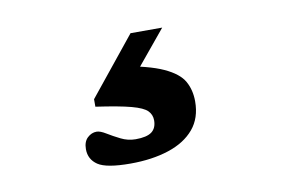

<svg xmlns="http://www.w3.org/2000/svg" viewBox="-42 -86 584 391"><g transform="rotate(-10 250.0 110.0)"><path d="M200.5 240.5Q151 240.5 133.5 228.8Q116 217 116 196Q116 180.5 124.5 172.5Q133 164.5 143.5 164.5Q151 164.5 162.8 171.8Q174.5 179 189 186.2Q203.5 193.5 219.5 193.5Q242.5 193.5 252.8 185.8Q263 178 263 162Q263 150.5 255 142.2Q247 134 222.8 127.5Q198.5 121 150 114V98.5L246.5 -21H312L215 96.5L212.5 41.5Q271.5 51 301.5 64.8Q331.5 78.5 341.8 96.8Q352 115 352 138.5Q352 173 333 195.5Q314 218 279.8 229.2Q245.5 240.5 200.5 240.5Z"/></g></svg>

Font: Newsreader 9pt
Style: Bold
Weight: 700
Designer: Hugues Gentile
Foundry: Production Type
Version: Version 1.003